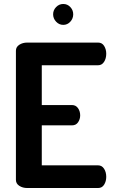

<svg xmlns="http://www.w3.org/2000/svg" viewBox="-20 -945 570 965"><path d="M190 -617V-417H342Q361 -417 372 -401.5Q383 -386 383 -365Q383 -346 372.5 -330.5Q362 -315 342 -315H190V-114H473Q492 -114 503 -97Q514 -80 514 -56Q514 -34 503.5 -17Q493 0 473 0H117Q94 0 77 -11Q60 -22 60 -41V-690Q60 -709 77 -720Q94 -731 117 -731H473Q493 -731 503.5 -714Q514 -697 514 -675Q514 -651 503 -634Q492 -617 473 -617ZM262 -909.5Q277 -925 298 -925Q319 -925 333.5 -909.5Q348 -894 348 -873Q348 -852 333.5 -836Q319 -820 298 -820Q277 -820 262 -836Q247 -852 247 -873Q247 -894 262 -909.5Z"/></svg>

Font: Dosis
Style: Bold
Weight: 700
Designer: Edgar Tolentino, Pablo Impallari, Igino Marini
Foundry: Edgar Tolentino, Pablo Impallari, Igino Marini
Version: Version 1.007